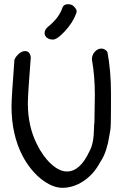

<svg xmlns="http://www.w3.org/2000/svg" viewBox="-20 -897 590 917"><path d="M208 -768Q193 -755 193 -739Q193 -726 204 -717Q215 -708 233 -708Q253 -708 290 -748Q328 -789 344 -833Q346 -839 346 -843Q346 -853 334 -865Q324 -877 305 -877Q284 -877 278 -860Q262 -811 208 -768ZM464 -665Q447 -665 433 -650Q419 -635 419 -613Q433 -534 433 -445L431 -313Q429 -303 429 -285Q428 -211 408 -176Q363 -78 300 -78Q263 -78 223.5 -114.5Q184 -151 156 -209Q113 -294 113 -404Q113 -444 127 -623Q123 -653 100 -653Q85 -653 70.5 -640.5Q56 -628 49 -612Q35 -430 35 -389Q35 -255 87 -154Q122 -87 174 -44Q229 0 278 0Q330 0 378.5 -32Q427 -64 457 -120Q478 -151 488 -186Q497 -214 501 -242L507 -276Q510 -293 510 -378V-454Q510 -559 493 -649Q481 -665 464 -665Z"/></svg>

Font: Patrick Hand SC
Style: Regular
Weight: 400
Designer: Patrick Wagesreiter
Foundry: Patrick Wagesreiter
Version: Version 2.001; ttfautohint (v1.8.2)